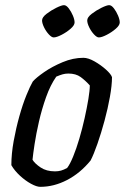

<svg xmlns="http://www.w3.org/2000/svg" viewBox="-20 -724 484 744"><path d="M136 0Q122 0 100 -12Q78 -24 57 -43.5Q36 -63 24 -84Q24 -128 33 -177.5Q42 -227 55 -273.5Q68 -320 82.5 -355.5Q97 -391 107 -408Q120 -423 151 -444.5Q182 -466 222.5 -483Q263 -500 303 -500Q322 -500 346.5 -486Q371 -472 390.5 -454.5Q410 -437 414 -425Q414 -394 406 -349Q398 -304 385 -256Q372 -208 357.5 -166.5Q343 -125 331 -102Q291 -53 240 -26.5Q189 0 136 0ZM193 -60Q206 -60 216.5 -63Q227 -66 240 -73Q251 -87 263.5 -117.5Q276 -148 287.5 -187Q299 -226 308 -266.5Q317 -307 322.5 -340.5Q328 -374 328 -393Q311 -412 292.5 -425.5Q274 -439 245 -439Q233 -439 222.5 -436Q212 -433 198 -427Q175 -394 158.5 -347.5Q142 -301 131 -253Q120 -205 114 -165.5Q108 -126 106 -105Q115 -90 137.5 -75Q160 -60 193 -60ZM363 -579Q355 -579 344 -591Q333 -603 325.5 -618.5Q318 -634 318 -645Q318 -657 335.5 -670.5Q353 -684 373.5 -694Q394 -704 403 -704Q412 -704 421.5 -691.5Q431 -679 437.5 -663.5Q444 -648 444 -637Q444 -626 428.5 -612.5Q413 -599 393.5 -589Q374 -579 363 -579ZM188 -579Q180 -579 169 -591Q158 -603 150.5 -618.5Q143 -634 143 -645Q143 -657 160.5 -670.5Q178 -684 198.5 -694Q219 -704 228 -704Q237 -704 246.5 -691.5Q256 -679 262.5 -663.5Q269 -648 269 -637Q269 -626 253.5 -612.5Q238 -599 218.5 -589Q199 -579 188 -579Z"/></svg>

Font: Texturina 72pt 72pt Medium
Style: Italic
Weight: 500
Italic angle: -11°
Designer: Guillermo Torres Carreño
Foundry: Omnibus-Type
Version: Version 1.002; ttfautohint (v1.8.3)